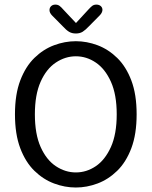

<svg xmlns="http://www.w3.org/2000/svg" viewBox="-20 -804 659 834"><path d="M309.5 10.5Q261.5 10.5 214.8 -7Q168 -24.5 129.5 -62Q91 -99.5 68 -160.2Q45 -221 45 -307.5Q45 -394 68 -454.5Q91 -515 129.5 -552.5Q168 -590 214.8 -607.5Q261.5 -625 309.5 -625Q357 -625 403.8 -607.5Q450.5 -590 489 -552.5Q527.5 -515 550.5 -454.5Q573.5 -394 573.5 -307.5Q573.5 -221 550.5 -160.2Q527.5 -99.5 489 -62Q450.5 -24.5 403.8 -7Q357 10.5 309.5 10.5ZM309.5 -55Q356 -55 396.2 -82.2Q436.5 -109.5 461.8 -165.5Q487 -221.5 487 -307.5Q487 -393 461.8 -449Q436.5 -505 396.2 -532.2Q356 -559.5 309.5 -559.5Q263.5 -559.5 222.5 -532.2Q181.5 -505 156.5 -449Q131.5 -393 131.5 -307.5Q131.5 -221.5 156.5 -165.5Q181.5 -109.5 222.5 -82.2Q263.5 -55 309.5 -55ZM413 -737 366 -689.5Q351.5 -674 339.2 -666.2Q327 -658.5 309.5 -658.5Q292 -658.5 279.5 -666.2Q267 -674 253 -689.5L206 -737Q195 -748.5 195 -760Q195 -770.5 202 -777.2Q209 -784 220.5 -784Q231.5 -784 239 -778.2Q246.5 -772.5 255 -762.5L310 -704L363.5 -762Q372.5 -772 380 -778Q387.5 -784 398.5 -784Q410.5 -784 417.8 -777.5Q425 -771 425 -761Q425 -756 422.2 -749.8Q419.5 -743.5 413 -737Z"/></svg>

Font: Sono Monospace
Style: Regular
Weight: 400
Designer: Tyler Finck
Foundry: Tyler Finck
Version: Version 2.112